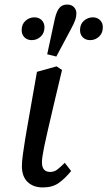

<svg xmlns="http://www.w3.org/2000/svg" viewBox="-20 -810 471 842"><path d="M168 12Q126 12 101 -12Q76 -36 76 -82Q76 -101 80.5 -134Q85 -167 90.5 -200.5Q96 -234 100 -256L142 -495L228 -519L252 -503L218 -360Q201 -287 190 -240Q179 -193 173.5 -165.5Q168 -138 166 -123Q164 -108 164 -98Q164 -56 200 -56Q218 -56 232 -67Q246 -78 264 -96L292 -60Q265 -27 237.5 -7.5Q210 12 168 12ZM119 -634Q100 -634 87.5 -646Q75 -658 75 -678Q75 -704 92 -719Q109 -734 131 -734Q150 -734 162.5 -722Q175 -710 175 -690Q175 -665 158.5 -649.5Q142 -634 119 -634ZM227 -562 187 -572Q195 -612 204 -651Q213 -690 221 -730Q229 -763 241.5 -776.5Q254 -790 274 -790Q294 -790 304.5 -778.5Q315 -767 315 -752Q315 -737 310 -722.5Q305 -708 291 -682Q275 -652 259 -622Q243 -592 227 -562ZM375 -634Q356 -634 343.5 -646Q331 -658 331 -678Q331 -704 348 -719Q365 -734 387 -734Q406 -734 418.5 -722Q431 -710 431 -690Q431 -665 414.5 -649.5Q398 -634 375 -634Z"/></svg>

Font: Source Serif 4 Caption
Style: Italic
Weight: 400
Italic angle: -12°
Designer: Frank Grießhammer
Foundry: Adobe Systems Incorporated
Version: Version 4.004;hotconv 1.0.117;makeotfexe 2.5.65602